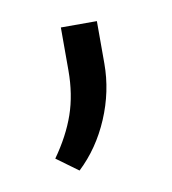

<svg xmlns="http://www.w3.org/2000/svg" viewBox="-42 -130 274 305"><g transform="rotate(-10 95.5 22.5)"><path d="M132.3 -23.4Q132.3 21.5 114 64.5Q95.7 107.4 64 137.2L29.3 111.8Q52.2 79.6 63.2 47.9Q74.2 16.1 74.2 -22.5V-91.8H132.3Z"/></g></svg>

Font: TypoPRO Roboto Slab
Style: Light
Weight: 300
Designer: Google
Version: Version 1.100263; 2013; ttfautohint (v0.94.20-1c74) -l 8 -r 